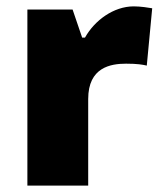

<svg xmlns="http://www.w3.org/2000/svg" viewBox="-20 -583 509 603"><path d="M400 -563C337 -563 277 -519 247 -465H238L208 -553H66V0H257V-272C257 -372 328 -383 376 -383C411 -383 428 -380 441 -377L458 -557C447 -559 421 -563 400 -563Z"/></svg>

Font: Noto Sans Kannada Black
Style: Regular
Weight: 900
Designer: Jelle Bosma - Monotype Design Team
Foundry: Monotype Imaging Inc.
Version: Version 2.005